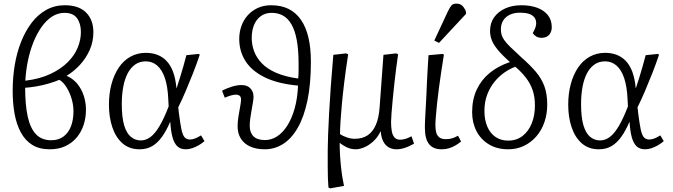

<svg xmlns="http://www.w3.org/2000/svg" viewBox="-20 -811 3721 1061"><path d="M255 14Q197 14 158 -10.5Q119 -35 95 -79.5Q71 -124 60.5 -182.5Q50 -241 50 -309Q50 -382 61.5 -451.5Q73 -521 97 -581Q121 -641 155.5 -686Q190 -731 236 -756.5Q282 -782 338 -782Q416 -782 456 -741.5Q496 -701 496 -633Q496 -581 476 -535.5Q456 -490 422.5 -453.5Q389 -417 348 -392Q399 -370 427 -318.5Q455 -267 455 -203Q455 -161 442.5 -122Q430 -83 405 -52.5Q380 -22 342.5 -4Q305 14 255 14ZM263 -36Q304 -36 331.5 -57Q359 -78 372.5 -114Q386 -150 386 -196Q386 -231 375.5 -266Q365 -301 347 -329.5Q329 -358 308 -370Q282 -359 249.5 -349.5Q217 -340 183 -334Q149 -328 119 -326Q119 -232 133 -167.5Q147 -103 178.5 -69.5Q210 -36 263 -36ZM120 -365Q201 -375 259 -402.5Q317 -430 354.5 -467.5Q392 -505 409.5 -548Q427 -591 427 -634Q427 -681 405.5 -710.5Q384 -740 337 -740Q299 -740 267 -719Q235 -698 209 -661Q183 -624 164 -576Q145 -528 134 -474Q123 -420 120 -365Z M751 14Q695 14 657.5 -18.5Q620 -51 601 -107Q582 -163 582 -232Q582 -294 596 -346Q610 -398 636 -437Q662 -476 700.5 -497.5Q739 -519 786 -519Q820 -519 848.5 -508.5Q877 -498 899.5 -475Q922 -452 936 -415Q950 -378 955 -324H956Q967 -357 976.5 -388Q986 -419 994.5 -449Q1003 -479 1010 -506L1077 -513L1084 -509Q1067 -458 1046.5 -406Q1026 -354 1005.5 -306Q985 -258 965 -218L969 -183Q976 -128 982.5 -96.5Q989 -65 1000 -52.5Q1011 -40 1030 -40Q1043 -40 1058.5 -46Q1074 -52 1091 -63L1110 -31Q1095 -18 1077.5 -8Q1060 2 1042 8Q1024 14 1007 14Q977 14 959.5 -3Q942 -20 933 -53.5Q924 -87 921 -137H920Q900 -90 876 -56Q852 -22 822 -4Q792 14 751 14ZM758 -35Q787 -35 812.5 -54.5Q838 -74 862.5 -116Q887 -158 912 -223L910 -261Q907 -332 891.5 -378.5Q876 -425 849 -448.5Q822 -472 786 -472Q752 -472 727 -454.5Q702 -437 685.5 -405.5Q669 -374 661 -330.5Q653 -287 653 -236Q653 -163 666 -119Q679 -75 703 -55Q727 -35 758 -35Z M1443 14Q1395 14 1361 -2Q1327 -18 1310 -46.5Q1293 -75 1293 -113Q1293 -138 1297.5 -166Q1302 -194 1306.5 -218.5Q1311 -243 1312 -256Q1313 -275 1304.5 -281.5Q1296 -288 1284 -288Q1273 -288 1258 -284Q1243 -280 1222 -271L1207 -310Q1232 -323 1261 -332Q1290 -341 1314 -341Q1347 -341 1364 -322.5Q1381 -304 1381 -276Q1381 -263 1377.5 -244Q1374 -225 1370.5 -203.5Q1367 -182 1363.5 -159.5Q1360 -137 1360 -116Q1360 -78 1381 -57.5Q1402 -37 1444 -37Q1480 -37 1511.5 -57.5Q1543 -78 1568 -117.5Q1593 -157 1608.5 -212.5Q1624 -268 1627 -338Q1516 -348 1443.5 -383.5Q1371 -419 1336.5 -473.5Q1302 -528 1302 -596Q1302 -633 1314 -667Q1326 -701 1349 -726.5Q1372 -752 1404.5 -767Q1437 -782 1478 -782Q1534 -782 1575 -761.5Q1616 -741 1643.5 -701Q1671 -661 1684.5 -603Q1698 -545 1698 -470Q1698 -347 1679 -256Q1660 -165 1625.5 -105Q1591 -45 1544.5 -15.5Q1498 14 1443 14ZM1628 -377Q1630 -399 1630 -418.5Q1630 -438 1630 -457Q1630 -535 1620 -589Q1610 -643 1590.5 -676.5Q1571 -710 1543.5 -725Q1516 -740 1482 -740Q1445 -740 1420 -721Q1395 -702 1383 -671Q1371 -640 1371 -601Q1371 -563 1384.5 -527Q1398 -491 1427.5 -460.5Q1457 -430 1506.5 -408.5Q1556 -387 1628 -377Z M1805 230 1795 225Q1793 202 1792 174.5Q1791 147 1791 109.5Q1791 72 1791 20Q1791 -12 1793 -64Q1795 -116 1798.5 -184Q1802 -252 1808 -334Q1814 -416 1822 -508L1892 -516L1904 -511Q1891 -427 1882.5 -357.5Q1874 -288 1869 -233.5Q1864 -179 1861.5 -138Q1859 -97 1859 -70Q1873 -60 1896 -52Q1919 -44 1940 -44Q1982 -44 2011 -63Q2040 -82 2057 -121Q2074 -160 2078 -221L2099 -508L2169 -516L2180 -511Q2175 -478 2169.5 -435.5Q2164 -393 2159 -347.5Q2154 -302 2150 -259.5Q2146 -217 2143.5 -185Q2141 -153 2141 -138Q2141 -108 2145 -86Q2149 -64 2160 -51.5Q2171 -39 2191 -39Q2207 -39 2222 -44Q2237 -49 2254 -58L2268 -17Q2255 -10 2242.5 -4Q2230 2 2217.5 6Q2205 10 2193.5 12Q2182 14 2172 14Q2145 14 2126 2Q2107 -10 2096.5 -32.5Q2086 -55 2084 -85H2083Q2067 -52 2043 -30Q2019 -8 1993 3Q1967 14 1946 14Q1919 14 1895.5 2.5Q1872 -9 1858 -21H1857Q1857 10 1859 44.5Q1861 79 1864.5 111.5Q1868 144 1872.5 171.5Q1877 199 1881 216Z M2421 14Q2397 14 2380 7Q2363 0 2351.5 -14Q2340 -28 2334 -50.5Q2328 -73 2328 -104Q2328 -109 2328 -116.5Q2328 -124 2328.5 -134.5Q2329 -145 2329.5 -158.5Q2330 -172 2331 -188Q2332 -204 2333 -222Q2334 -240 2335 -260Q2336 -280 2337 -302.5Q2338 -325 2339 -349Q2340 -373 2341.5 -398.5Q2343 -424 2344.5 -451Q2346 -478 2348 -506L2426 -513L2433 -509Q2425 -460 2418 -412.5Q2411 -365 2405 -320.5Q2399 -276 2395 -236.5Q2391 -197 2388.5 -167Q2386 -137 2386 -118Q2386 -96 2390.5 -79Q2395 -62 2407.5 -52Q2420 -42 2443 -42Q2463 -42 2478 -46.5Q2493 -51 2511 -61L2528 -29Q2512 -16 2495.5 -6.5Q2479 3 2460.5 8.5Q2442 14 2421 14ZM2406 -574 2380 -587 2455 -748Q2466 -771 2475 -781Q2484 -791 2502 -791Q2522 -791 2534 -780Q2546 -769 2555 -747V-734Z M2788 14Q2727 14 2682 -13Q2637 -40 2613 -86.5Q2589 -133 2589 -191Q2589 -261 2614 -315Q2639 -369 2685.5 -407.5Q2732 -446 2798 -468Q2752 -509 2728.5 -538.5Q2705 -568 2696.5 -592Q2688 -616 2688 -640Q2688 -683 2710 -714.5Q2732 -746 2771 -764Q2810 -782 2861 -782Q2910 -782 2947.5 -768.5Q2985 -755 3007 -728Q3029 -701 3029 -661Q3029 -643 3022 -629.5Q3015 -616 3002.5 -609Q2990 -602 2973 -602Q2956 -602 2944 -609Q2932 -616 2924 -628Q2934 -646 2938.5 -658.5Q2943 -671 2943 -682Q2943 -703 2932 -716Q2921 -729 2901.5 -735Q2882 -741 2855 -741Q2820 -741 2796 -729Q2772 -717 2760 -696.5Q2748 -676 2748 -650Q2748 -634 2751.5 -620Q2755 -606 2766.5 -589.5Q2778 -573 2800.5 -551Q2823 -529 2859 -496Q2908 -453 2940.5 -415Q2973 -377 2988.5 -334Q3004 -291 3004 -233Q3004 -181 2988.5 -136Q2973 -91 2944 -57.5Q2915 -24 2875.5 -5Q2836 14 2788 14ZM2788 -34Q2835 -34 2868 -60Q2901 -86 2918.5 -129.5Q2936 -173 2936 -228Q2936 -276 2923.5 -312.5Q2911 -349 2887 -380.5Q2863 -412 2828 -442Q2799 -432 2768.5 -411Q2738 -390 2713 -359.5Q2688 -329 2672.5 -288.5Q2657 -248 2657 -198Q2657 -148 2673 -111Q2689 -74 2718.5 -54Q2748 -34 2788 -34Z M3289 14Q3233 14 3195.5 -18.5Q3158 -51 3139 -107Q3120 -163 3120 -232Q3120 -294 3134 -346Q3148 -398 3174 -437Q3200 -476 3238.5 -497.5Q3277 -519 3324 -519Q3358 -519 3386.5 -508.5Q3415 -498 3437.5 -475Q3460 -452 3474 -415Q3488 -378 3493 -324H3494Q3505 -357 3514.5 -388Q3524 -419 3532.5 -449Q3541 -479 3548 -506L3615 -513L3622 -509Q3605 -458 3584.5 -406Q3564 -354 3543.5 -306Q3523 -258 3503 -218L3507 -183Q3514 -128 3520.5 -96.5Q3527 -65 3538 -52.5Q3549 -40 3568 -40Q3581 -40 3596.5 -46Q3612 -52 3629 -63L3648 -31Q3633 -18 3615.5 -8Q3598 2 3580 8Q3562 14 3545 14Q3515 14 3497.5 -3Q3480 -20 3471 -53.5Q3462 -87 3459 -137H3458Q3438 -90 3414 -56Q3390 -22 3360 -4Q3330 14 3289 14ZM3296 -35Q3325 -35 3350.5 -54.5Q3376 -74 3400.5 -116Q3425 -158 3450 -223L3448 -261Q3445 -332 3429.5 -378.5Q3414 -425 3387 -448.5Q3360 -472 3324 -472Q3290 -472 3265 -454.5Q3240 -437 3223.5 -405.5Q3207 -374 3199 -330.5Q3191 -287 3191 -236Q3191 -163 3204 -119Q3217 -75 3241 -55Q3265 -35 3296 -35Z"/></svg>

Font: Literata Light
Style: Italic
Weight: 300
Italic angle: -2°
Designer: Latin by Veronika Burian and Jose Scaglione. Greek by Irene Vlachou. Cyrillic by Vera Evstafieva
Foundry: TypeTogether
Version: Version 3.103;gftools[0.9.29]